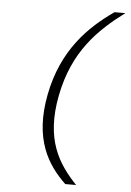

<svg xmlns="http://www.w3.org/2000/svg" viewBox="-64 -848 748 1095"><g transform="rotate(5 310.0 -300.5)"><path d="M271.5 -300.5C321.5 -557 460 -690 608.5 -801H546.5C404.5 -702 258 -560 207.5 -300.5C157 -40 248.5 101 352 200H414C308.5 89 221.5 -44 271.5 -300.5Z"/></g></svg>

Font: Monaspace Neon ExtraLight
Style: Italic
Weight: 200
Italic angle: -11°
Designer: Riley Cran & the Lettermatic Team
Foundry: Lettermatic
Version: Version 1.200 (Monaspace Neon)